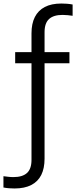

<svg xmlns="http://www.w3.org/2000/svg" viewBox="-82 -838 432 1088"><path d="M0.5 230Q-13.5 230 -30.5 228.8Q-47.5 227.5 -62.5 224.5V160.5Q-48 162 -34.8 163.8Q-21.5 165.5 -6 165.5Q45.5 165.5 71 142.2Q96.5 119 96.5 67.5V-649Q96.5 -704 115.5 -741.5Q134.5 -779 172 -798.5Q209.5 -818 266 -818Q280.5 -818 297.2 -816.8Q314 -815.5 329.5 -812.5V-748.5Q315 -750.5 301.8 -752Q288.5 -753.5 272.5 -753.5Q221.5 -753.5 196 -730.2Q170.5 -707 170.5 -655.5V61Q170.5 116 151.8 153.5Q133 191 95 210.5Q57 230 0.5 230ZM4 -479.5V-542.5H311.5V-479.5Z"/></svg>

Font: Encode Sans SC Condensed
Style: Regular
Weight: 400
Width: 3
Designer: Multiple Designers
Foundry: Impallari Type
Version: Version 3.002